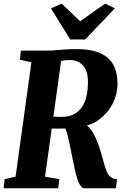

<svg xmlns="http://www.w3.org/2000/svg" viewBox="-22 -1016 676 1036"><path d="M-2.5 0 3 -49.5 62 -62.5 147.5 -680 85 -693.5 91 -743H228.5Q258.5 -743 279.8 -745Q301 -747 326 -749Q351 -751 391 -751Q471 -751 519.5 -728.8Q568 -706.5 590 -665Q612 -623.5 612 -565Q612 -505 583.5 -452.5Q555 -400 507.2 -367Q459.5 -334 400.5 -332.5L431 -345.5Q449.5 -341 465 -321.2Q480.5 -301.5 492.8 -274.8Q505 -248 513.8 -221.8Q522.5 -195.5 527 -178Q534.5 -152 540.8 -128.8Q547 -105.5 555.2 -87.8Q563.5 -70 576.5 -59.8Q589.5 -49.5 609 -49.5L603.5 0H433Q422 0 412 -14.8Q402 -29.5 394.5 -53Q387 -76.5 381.5 -101.5Q374.5 -135 367.5 -170.2Q360.5 -205.5 353.8 -237.2Q347 -269 341.2 -292Q335.5 -315 330 -323Q324 -322.5 313.5 -322.2Q303 -322 291 -322Q279 -322 267.8 -322.2Q256.5 -322.5 247.5 -322.5L254.5 -386.5Q261 -386 271.8 -385.8Q282.5 -385.5 294 -385.5Q305.5 -385.5 314.5 -385.5Q323.5 -385.5 327.5 -386Q357 -388.5 380.2 -401.5Q403.5 -414.5 419.8 -438Q436 -461.5 444.2 -495.8Q452.5 -530 452.5 -574.5Q452.5 -633.5 425.8 -662.8Q399 -692 355.5 -692Q347.5 -692 335.5 -691.2Q323.5 -690.5 310 -687.8Q296.5 -685 283.5 -678L312 -717.5L221 -62.5L298 -49.5L292 0ZM357 -803 253 -970.5 310.5 -996.5Q336 -973 361 -949Q386 -925 410.5 -901Q444.5 -925.5 478 -949.2Q511.5 -973 545.5 -996.5L598 -971L437.5 -803Z"/></svg>

Font: Merriweather 24pt SemiCondensed Black
Style: Italic
Weight: 900
Width: 4
Italic angle: -7.8°
Designer: Eben Sorkin
Foundry: Eben Sorkin
Version: Version 2.101